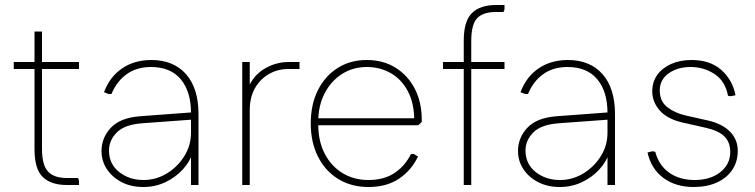

<svg xmlns="http://www.w3.org/2000/svg" viewBox="-20 -740 3021 768"><path d="M247 0Q184 0 151 -32Q118 -64 118 -143V-614H148V-144Q148 -80 172 -54Q196 -28 247 -28H292L296 -18V0ZM35 -464V-492H296V-464Z M553 8Q504 8 466.5 -11.5Q429 -31 407.5 -63.5Q386 -96 386 -136Q386 -189 423.5 -229Q461 -269 540 -275L755 -291V-262L550 -247Q479 -242 447.5 -210.5Q416 -179 416 -138Q416 -84 456.5 -52Q497 -20 554 -20Q604 -20 647 -46Q690 -72 717 -115Q744 -158 744 -209V-288Q744 -374 703 -423Q662 -472 584 -472Q527 -472 487 -443.5Q447 -415 426 -364H415L396 -371Q419 -433 468.5 -466.5Q518 -500 585 -500Q674 -500 724 -443.5Q774 -387 774 -283V0H744V-144L753 -134Q741 -95 712 -63Q683 -31 642 -11.5Q601 8 553 8Z M949 0V-492H979V-368L964 -365Q984 -430 1031.5 -461Q1079 -492 1135 -492H1178V-464H1133Q1091 -464 1056 -444Q1021 -424 1000 -387.5Q979 -351 979 -300V0Z M1454 8Q1385 8 1333 -24Q1281 -56 1252 -113.5Q1223 -171 1223 -246Q1223 -322 1251.5 -379Q1280 -436 1330.5 -468Q1381 -500 1447 -500Q1513 -500 1562.5 -469Q1612 -438 1639.5 -384.5Q1667 -331 1667 -261V-252L1653 -239H1237V-267H1649L1637 -256Q1637 -327 1611.5 -375Q1586 -423 1543 -447.5Q1500 -472 1447 -472Q1392 -472 1348 -444Q1304 -416 1278.5 -366.5Q1253 -317 1253 -254V-241Q1253 -176 1278.5 -126Q1304 -76 1349.5 -48Q1395 -20 1454 -20Q1516 -20 1558 -48Q1600 -76 1624 -124H1635L1652 -114Q1626 -59 1576.5 -25.5Q1527 8 1454 8Z M1835 0V-577Q1835 -656 1868 -688Q1901 -720 1964 -720H1998V-702L1994 -692H1964Q1911 -692 1888 -666.5Q1865 -641 1865 -576V0ZM1752 -464V-492H1998V-464Z M2219 8Q2170 8 2132.5 -11.5Q2095 -31 2073.5 -63.5Q2052 -96 2052 -136Q2052 -189 2089.5 -229Q2127 -269 2206 -275L2421 -291V-262L2216 -247Q2145 -242 2113.5 -210.5Q2082 -179 2082 -138Q2082 -84 2122.5 -52Q2163 -20 2220 -20Q2270 -20 2313 -46Q2356 -72 2383 -115Q2410 -158 2410 -209V-288Q2410 -374 2369 -423Q2328 -472 2250 -472Q2193 -472 2153 -443.5Q2113 -415 2092 -364H2081L2062 -371Q2085 -433 2134.5 -466.5Q2184 -500 2251 -500Q2340 -500 2390 -443.5Q2440 -387 2440 -283V0H2410V-144L2419 -134Q2407 -95 2378 -63Q2349 -31 2308 -11.5Q2267 8 2219 8Z M2754 8Q2683 8 2634 -28Q2585 -64 2570 -130L2590 -135L2601 -133Q2615 -79 2656.5 -49.5Q2698 -20 2758 -20Q2822 -20 2861.5 -51.5Q2901 -83 2901 -132Q2901 -171 2878 -194Q2855 -217 2803 -229L2714 -249Q2650 -263 2619.5 -297.5Q2589 -332 2589 -375Q2589 -413 2609.5 -441Q2630 -469 2665.5 -484.5Q2701 -500 2746 -500Q2820 -500 2865 -460.5Q2910 -421 2922 -359L2902 -355L2892 -357Q2881 -416 2838 -444Q2795 -472 2742 -472Q2690 -472 2654.5 -446.5Q2619 -421 2619 -378Q2619 -335 2649 -311.5Q2679 -288 2723 -278L2812 -258Q2869 -245 2900 -213.5Q2931 -182 2931 -137Q2931 -93 2909 -60.5Q2887 -28 2847.5 -10Q2808 8 2754 8Z"/></svg>

Font: Fustat ExtraLight
Style: Regular
Weight: 250
Designer: Mohamed Gaber, Khaled Hosny, Laura Garcia Mut
Foundry: Kief Type Foundry, Alif Type Foundry, Hard Type Foundry
Version: Version 1.007